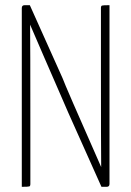

<svg xmlns="http://www.w3.org/2000/svg" viewBox="-20 -720 506 740"><path d="M369 -689Q369 -697 373 -698.5Q377 -700 402 -700V-11Q402 0 391 0H371L243 -286Q242 -289 213.5 -354Q185 -419 148 -504.5Q111 -590 96 -625Q97 -536 97 -257V-11Q97 -3 93 -1.5Q89 0 64 0V-689Q64 -700 75 -700H95L221 -419Q230 -393 370 -76Q369 -158 369 -450Z"/></svg>

Font: Yanone Kaffeesatz Thin
Style: Regular
Weight: 250
Designer: Yanone (Cyrillic: Daniel Pouzeot)
Foundry: Yanone
Version: Version 1.003;PS 001.003;hotconv 1.0.88;makeotf.lib2.5.64775